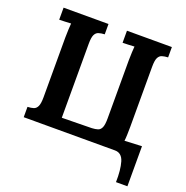

<svg xmlns="http://www.w3.org/2000/svg" viewBox="-151 -838 1115 1153"><g transform="rotate(20 406.5 -261.5)"><path d="M714 177Q716 99 701.5 49.5Q687 0 643 0H60V-66Q83 -67 98.5 -72Q114 -77 122.5 -95Q131 -113 131 -153V-536Q131 -563 132.5 -588Q134 -613 135 -626Q119 -625 95 -624Q71 -623 60 -623V-700H347V-634Q325 -633 309 -628Q293 -623 284.5 -605.5Q276 -588 276 -547V-75L467 -78Q489 -79 504.5 -84Q520 -89 528 -107Q536 -125 536 -165V-536Q536 -563 537.5 -588Q539 -613 540 -626Q524 -625 500 -624Q476 -623 465 -623V-700H752V-634Q730 -633 714 -628Q698 -623 689.5 -605.5Q681 -588 681 -547V-164Q681 -137 680 -112Q679 -87 677 -74L787 -79V177Z"/></g></svg>

Font: Lora
Style: Bold
Weight: 700
Designer: Olga Karpushina, Alexei Vanyashin (Cyrillic)
Foundry: Cyreal
Version: Version 3.006; ttfautohint (v1.8.4.7-5d5b);gftools[0.9.30]